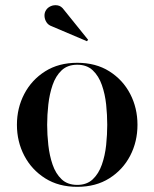

<svg xmlns="http://www.w3.org/2000/svg" viewBox="-20 -713 597 743"><path d="M279 10Q207 10 154.8 -23Q102.5 -56 74 -110.5Q45.5 -165 45.5 -230Q45.5 -295 74 -349.5Q102.5 -404 154.8 -437Q207 -470 279 -470Q351 -470 403.2 -437Q455.5 -404 483.8 -349.5Q512 -295 512 -230Q512 -165 483.8 -110.5Q455.5 -56 403.2 -23Q351 10 279 10ZM279 2.5Q316 2.5 339 -19.2Q362 -41 374.2 -76Q386.5 -111 390.8 -151.8Q395 -192.5 395 -230Q395 -268 390.8 -308.5Q386.5 -349 374.2 -384Q362 -419 339 -440.8Q316 -462.5 279 -462.5Q241.5 -462.5 218.5 -440.8Q195.5 -419 183.5 -384Q171.5 -349 167 -308.5Q162.5 -268 162.5 -230Q162.5 -192.5 167 -151.8Q171.5 -111 183.5 -76Q195.5 -41 218.5 -19.2Q241.5 2.5 279 2.5ZM316.5 -553.5 180 -611.5Q167 -616 160 -626.8Q153 -637.5 152.2 -650.5Q151.5 -663.5 158 -673.5Q164 -683.5 176.2 -689Q188.5 -694.5 202.8 -692.2Q217 -690 227.5 -675L321 -559Z"/></svg>

Font: BodoniModa_28ptMedium
Style: Regular
Weight: 500
Designer: Owen Earl
Foundry: indestructible type
Version: Version 2.004